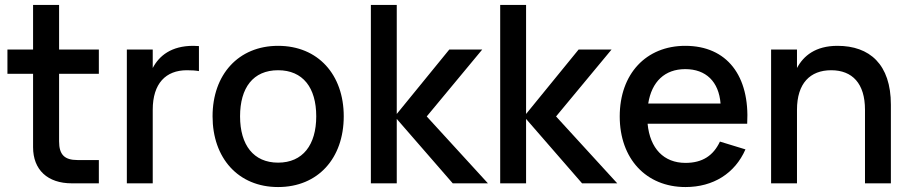

<svg xmlns="http://www.w3.org/2000/svg" viewBox="-20 -740 3676 775"><path d="M10 -442H113.5V-146C113.5 -54.5 172 0 270 0H379V-94H293C240 -94 218.5 -116 218.5 -169.5V-442H379V-540H218.5V-720H113.5V-540H10Z M783 -554C775.5 -554.5 767.5 -555 760 -555C671.5 -555 622.5 -515 596.5 -465.5V-540H492V0H596.5V-297C596.5 -403.5 649.5 -456.5 734.5 -456.5C753.5 -456.5 769.5 -455.5 783 -453Z M1102.5 15C1263.5 15 1367.5 -101 1367.5 -270.5C1367.5 -438.5 1264 -555 1102.5 -555C942.5 -555 838 -439 838 -270.5C838 -102 941.5 15 1102.5 15ZM1102.5 -83.5C1003.5 -83.5 949 -154.5 949 -270.5C949 -385.5 1001.5 -456.5 1102.5 -456.5C1202.5 -456.5 1256.5 -386.5 1256.5 -270.5C1256.5 -155.5 1202.5 -83.5 1102.5 -83.5Z M1477 0H1581.5V-260L1807.5 0H1949.5L1702.5 -270L1926.5 -540H1793.5L1581.5 -280V-720H1477Z M1999 0H2103.5V-260L2329.5 0H2471.5L2224.5 -270L2448.5 -540H2315.5L2103.5 -280V-720H1999Z M2747 -82.5C2659.5 -82.5 2603.5 -140.5 2594 -240.5H2996C3007 -434 2914.5 -555 2746 -555C2588 -555 2481.5 -442 2481.5 -270C2481.5 -100 2587.5 15 2747 15C2859 15 2946.5 -40 2989 -137L2886 -168.5C2859.5 -112 2815.5 -82.5 2747 -82.5ZM2596.5 -322C2610.5 -410.5 2663.5 -461 2746 -461C2829.5 -461 2881.5 -410.5 2888.5 -322Z M3471.5 0H3576V-317.5C3576 -480.5 3490 -555 3360.5 -555C3272 -555 3223.5 -515 3197 -465.5V-540H3092.5V0H3197V-297C3197 -403.5 3250 -456.5 3335 -456.5C3420.5 -456.5 3471.5 -403 3471.5 -297Z"/></svg>

Font: Vela Sans SemBd
Style: Regular
Weight: 600
Designer: Principal design: Mikhail Sharanda - project Manrope.
Design modification: Ravid Balaliev
Foundry: Mikhail Sharanda
Version: Version 1.001